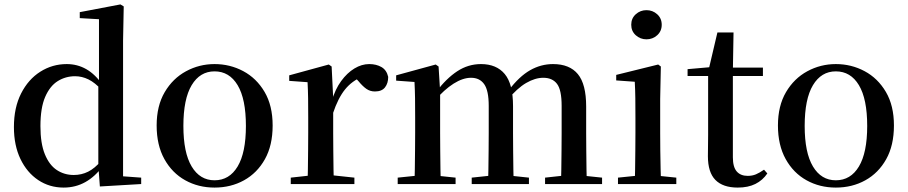

<svg xmlns="http://www.w3.org/2000/svg" viewBox="-20 -833 4110 869"><path d="M268 16Q204 16 153 -18Q102 -52 72.5 -113.5Q43 -175 43 -258Q43 -346 75.5 -410Q108 -474 162.5 -508.5Q217 -543 282 -543Q330 -543 370.5 -520Q411 -497 446 -447H456L440 -426Q410 -459 380.5 -473.5Q351 -488 320 -488Q277 -488 241.5 -466Q206 -444 184.5 -394.5Q163 -345 163 -262Q163 -184 183 -135Q203 -86 237 -63.5Q271 -41 314 -41Q349 -41 379 -56Q409 -71 438 -105L455 -81H445Q411 -34 366.5 -9Q322 16 268 16ZM432 11 425 -84V-87V-446L428 -457V-746L341 -751V-778L525 -813L540 -804L537 -649V-35L619 -29V0Z M951 16Q878 16 818.5 -17Q759 -50 724 -113Q689 -176 689 -265Q689 -354 725.5 -416Q762 -478 822 -510.5Q882 -543 951 -543Q1021 -543 1081 -511Q1141 -479 1177.5 -417Q1214 -355 1214 -265Q1214 -175 1179 -112.5Q1144 -50 1084.5 -17Q1025 16 951 16ZM951 -17Q1018 -17 1055.5 -79.5Q1093 -142 1093 -263Q1093 -385 1055.5 -447.5Q1018 -510 951 -510Q885 -510 847.5 -447.5Q810 -385 810 -263Q810 -142 847.5 -79.5Q885 -17 951 -17Z M1296 0V-29L1405 -41H1472L1584 -29V0ZM1372 0Q1373 -25 1373.5 -66.5Q1374 -108 1374.5 -153Q1375 -198 1375 -232V-301Q1375 -352 1374.5 -388.5Q1374 -425 1372 -461L1289 -467V-492L1468 -541L1481 -532L1488 -390V-389V-232Q1488 -198 1488.5 -153Q1489 -108 1489.5 -66.5Q1490 -25 1491 0ZM1487 -320 1459 -377H1482Q1497 -429 1524 -466Q1551 -503 1584 -523Q1617 -543 1651 -543Q1683 -543 1706.5 -529.5Q1730 -516 1737 -485Q1737 -456 1722.5 -437.5Q1708 -419 1677 -419Q1655 -419 1638 -431Q1621 -443 1603 -465L1580 -490L1620 -486Q1573 -467 1541.5 -428Q1510 -389 1487 -320Z M1780 0V-29L1887 -40H1937L2042 -29V0ZM1856 0Q1857 -25 1857.5 -66.5Q1858 -108 1858.5 -153Q1859 -198 1859 -232V-302Q1859 -352 1858.5 -388.5Q1858 -425 1856 -462L1773 -468V-492L1952 -541L1965 -532L1972 -420V-417V-232Q1972 -198 1972.5 -153Q1973 -108 1973.5 -66.5Q1974 -25 1975 0ZM2115 0V-29L2219 -40H2270L2374 -29V0ZM2189 0Q2190 -25 2190.5 -66Q2191 -107 2191.5 -152Q2192 -197 2192 -232V-354Q2192 -423 2171.5 -452Q2151 -481 2112 -481Q2075 -481 2033 -454.5Q1991 -428 1946 -376L1939 -417H1954Q2000 -478 2049.5 -510.5Q2099 -543 2157 -543Q2227 -543 2264.5 -498Q2302 -453 2302 -353V-232Q2302 -197 2302.5 -152Q2303 -107 2303.5 -66Q2304 -25 2305 0ZM2447 0V-29L2548 -40H2600L2705 -29V0ZM2519 0Q2520 -25 2520.5 -66Q2521 -107 2521.5 -152Q2522 -197 2522 -232V-354Q2522 -426 2501 -453.5Q2480 -481 2439 -481Q2402 -481 2361.5 -457.5Q2321 -434 2276 -380L2267 -425H2283Q2330 -487 2379 -515Q2428 -543 2483 -543Q2558 -543 2595.5 -497.5Q2633 -452 2633 -351V-232Q2633 -197 2633.5 -152Q2634 -107 2634.5 -66Q2635 -25 2636 0Z M2777 0V-29L2885 -40H2934L3041 -29V0ZM2853 0Q2854 -25 2854.5 -66.5Q2855 -108 2855.5 -153Q2856 -198 2856 -232V-300Q2856 -350 2855.5 -388.5Q2855 -427 2853 -463L2769 -469V-494L2959 -541L2971 -532L2968 -385V-232Q2968 -198 2968.5 -153Q2969 -108 2970 -66.5Q2971 -25 2972 0ZM2906 -655Q2878 -655 2857.5 -673.5Q2837 -692 2837 -721Q2837 -750 2857.5 -768.5Q2878 -787 2906 -787Q2934 -787 2954.5 -768.5Q2975 -750 2975 -721Q2975 -692 2954.5 -673.5Q2934 -655 2906 -655Z M3241 -489V-527H3433V-489ZM3319 16Q3252 16 3218 -18.5Q3184 -53 3184 -126Q3184 -152 3184.5 -173Q3185 -194 3185 -223V-489H3092V-520L3206 -530L3187 -516L3227 -686H3300L3297 -511V-500V-121Q3297 -77 3314.5 -57Q3332 -37 3364 -37Q3385 -37 3401.5 -44Q3418 -51 3438 -65L3453 -48Q3432 -17 3399 -0.5Q3366 16 3319 16Z M3763 16Q3690 16 3630.5 -17Q3571 -50 3536 -113Q3501 -176 3501 -265Q3501 -354 3537.5 -416Q3574 -478 3634 -510.5Q3694 -543 3763 -543Q3833 -543 3893 -511Q3953 -479 3989.5 -417Q4026 -355 4026 -265Q4026 -175 3991 -112.5Q3956 -50 3896.5 -17Q3837 16 3763 16ZM3763 -17Q3830 -17 3867.5 -79.5Q3905 -142 3905 -263Q3905 -385 3867.5 -447.5Q3830 -510 3763 -510Q3697 -510 3659.5 -447.5Q3622 -385 3622 -263Q3622 -142 3659.5 -79.5Q3697 -17 3763 -17Z"/></svg>

Font: Noto Serif TC ExtraLight SemiBold
Style: Regular
Weight: 600
Version: Version 2.003-H1;hotconv 1.1.1;makeotfexe 2.6.0